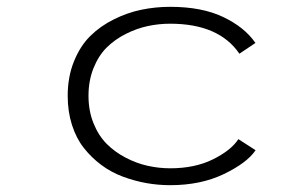

<svg xmlns="http://www.w3.org/2000/svg" viewBox="-20 -532 890 563"><path d="M729.5 -91.5Q704.5 -54.5 636.8 -21.8Q569 11 479 11Q443.5 11 408.8 4.8Q374 -1.5 339.8 -14.2Q305.5 -27 276.8 -48.5Q248 -70 225.8 -98.2Q203.5 -126.5 191 -165.8Q178.5 -205 178.5 -251Q178.5 -306.5 196.8 -351.8Q215 -397 244.5 -426.2Q274 -455.5 313.8 -475.2Q353.5 -495 394.8 -503.5Q436 -512 479 -512Q572 -512 634.8 -482Q697.5 -452 729 -406L682 -374.5Q622 -462.5 479 -462.5Q445.5 -462.5 413 -455.5Q380.5 -448.5 348.8 -432.5Q317 -416.5 293 -392.8Q269 -369 254.2 -332.2Q239.5 -295.5 239.5 -251Q239.5 -207 254.2 -170.5Q269 -134 293 -110Q317 -86 348.8 -69.5Q380.5 -53 413.2 -45.8Q446 -38.5 479 -38.5Q551.5 -38.5 604.5 -64.8Q657.5 -91 679 -124Z"/></svg>

Font: League Mono Wide UltraLight
Style: Regular
Weight: 200
Width: 8
Designer: Tyler Finck
Foundry: The League of Moveable Type / Tyler Finck
Version: Version 2.210